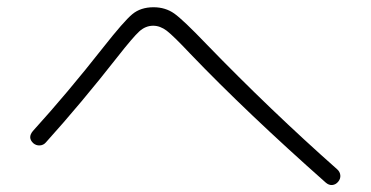

<svg xmlns="http://www.w3.org/2000/svg" viewBox="-20 -617 1040 538"><path d="M108.4 -217.8Q101.6 -210 91.3 -209.5Q81.1 -209 73.2 -215.8Q56.6 -231.4 72.3 -250Q168.9 -356.4 269.5 -484.4Q327.1 -557.6 350.6 -577.1Q374 -596.7 410.2 -596.7Q443.4 -596.7 468.3 -579.1Q493.2 -561.5 558.6 -493.2Q738.3 -307.6 924.8 -142.6Q932.6 -135.7 933.6 -126Q934.6 -116.2 927.7 -107.9Q920.9 -99.6 911.1 -98.6Q901.4 -97.7 892.6 -105.5Q670.9 -301.8 512.7 -466.8Q465.8 -516.6 447.3 -530.8Q428.7 -544.9 409.2 -544.9Q387.7 -544.9 370.1 -528.8Q352.5 -512.7 309.6 -458Q207 -327.1 108.4 -217.8Z"/></svg>

Font: Rounded Mgen+ 2m light
Style: Regular
Weight: 200
Designer: [Source Han Sans]
Ryoko NISHIZUKA  (kana & ideographs); Paul D. Hunt (Latin, Greek & Cyrillic); Wenlong ZHANG  (bopomofo
Version: Version 1.059.20150602